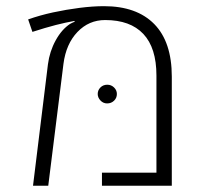

<svg xmlns="http://www.w3.org/2000/svg" viewBox="-20 -596 651 616"><path d="M85.9 0 133.8 -389.6Q139.2 -431.2 158.7 -466.6Q178.2 -502 205.1 -519.5Q208.5 -521.5 212.4 -523.2Q216.3 -524.9 219.7 -526.4L218.8 -528.8Q192.9 -524.4 159.4 -515.9Q126 -507.3 84 -493.7L70.3 -533.7Q107.4 -546.9 150.1 -556.2Q192.9 -565.4 235.4 -570.8Q277.8 -576.2 313.5 -576.2Q418.5 -576.2 474.9 -518.8Q531.2 -461.4 531.2 -350.1V0H307.1V-42H481.9V-353.5Q481.9 -442.4 439.9 -487.1Q397.9 -531.7 317.4 -531.7Q265.1 -531.7 228.5 -493.4Q191.9 -455.1 183.6 -391.1L134.8 0ZM323.7 -264.2Q311 -264.2 302.2 -273.7Q293.5 -283.2 293.5 -294.4Q293.5 -306.6 302.2 -315.4Q311 -324.2 324.2 -324.2Q336.9 -324.2 345.9 -315.4Q355 -306.6 355 -294.4Q355 -281.7 345.9 -272.9Q336.9 -264.2 323.7 -264.2Z"/></svg>

Font: Heebo ExtraLight
Style: Regular
Weight: 250
Designer: Oded Ezer
Foundry: Ezer Type House
Version: Version 3.100